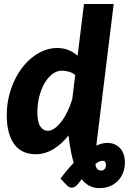

<svg xmlns="http://www.w3.org/2000/svg" viewBox="-20 -768 653 966"><path d="M490.5 90Q500.5 90 506.8 81.8Q513 73.5 513 62Q513 52 509 46.5Q505 41 495.5 41Q487 41 478.2 45.2Q469.5 49.5 460 57Q462.5 75 469.5 82.5Q476.5 90 490.5 90ZM358.5 -390.5Q344 -402.5 326 -407.5Q308 -412.5 292 -412.5Q265 -412.5 242.2 -394.5Q219.5 -376.5 203 -347.2Q186.5 -318 177.2 -280.5Q168 -243 168 -204Q168 -154.5 182.5 -132.2Q197 -110 221 -110Q237.5 -110 255 -122.5Q272.5 -135 289 -156.5Q305.5 -178 319.5 -207Q333.5 -236 343.5 -269ZM464.5 -35.5Q479 -42 492.8 -45.5Q506.5 -49 519.5 -49Q541 -49 557.8 -41.5Q574.5 -34 585.8 -20.8Q597 -7.5 602.8 10.8Q608.5 29 608.5 50.5Q608.5 73 601 95.8Q593.5 118.5 577.8 136.8Q562 155 537.8 166.8Q513.5 178.5 480.5 178.5Q452 178.5 430 167Q408 155.5 391 133.5L372 158Q358 174.5 344 176Q330 177.5 318 166L284.5 130.5Q316.5 87 351 51Q344.5 30 339.5 6.8Q334.5 -16.5 330.5 -42L324.5 -86.5Q290 -42.5 248 -17.2Q206 8 159 8Q127 8 100.5 -3.2Q74 -14.5 54.8 -38.5Q35.5 -62.5 24.8 -99.8Q14 -137 14 -189Q14 -234 23.5 -276.8Q33 -319.5 50 -357Q67 -394.5 90.5 -425.8Q114 -457 142.2 -479.2Q170.5 -501.5 202 -514Q233.5 -526.5 267 -526.5Q299.5 -526.5 325.2 -515.8Q351 -505 370.5 -487.5L402.5 -748H552L467 -56Z"/></svg>

Font: Lato ExtraBold
Style: Italic
Weight: 800
Italic angle: -7°
Designer: Lukasz Dziedzic with Adam Twardoch and Botio Nikoltchev
Foundry: tyPoland Lukasz Dziedzic
Version: Version 2.015; 2015-08-06; http://www.latofonts.com/